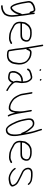

<svg xmlns="http://www.w3.org/2000/svg" viewBox="1400 -2140 858 3723"><g transform="rotate(90 1829.5 -279.0)"><path d="M212.1 -510 213.1 -498C214 -486.3 213.3 -479.7 214.7 -470C201.9 -512.7 185 -534 164.1 -534H151.1C123.3 -534 106.9 -525.3 84.4 -519.7C63.1 -514.5 37.7 -495.5 22.7 -485.6C11.7 -478.4 -6.8 -447.8 -8.8 -434C-10.4 -423.2 -13.3 -410.4 -10.9 -396L8.3 -280.5C9.9 -270.8 11.8 -261.3 14 -252L27.2 -197C33.9 -167.2 37.5 -165.2 48 -132.2C53.7 -114.4 65.6 -93.8 83.8 -70.5C108.6 -38.7 147.9 -51.7 170.9 -75.5C175.8 -80.5 181.3 -86.2 187.6 -92.5C203.8 -108.8 202.7 -111.7 218 -133.5C226.3 -145.2 233.2 -160.6 238.9 -179.5C244.5 -198.5 248.3 -210.3 250.2 -215L252.4 -202C259 -162.1 261.4 -117.6 263.3 -82C264.4 -62.5 260.9 -53.4 258.8 -34.3C257.1 -19.3 250.5 -3 246.5 9L230.3 39.3C227.7 44.2 217.2 52.8 198.8 65C165 90.4 136.9 94.2 89.5 99L79.7 100C60.6 103.3 70.3 133.1 88.6 130L98.5 129C118.9 126.7 142.8 125.5 160.3 119C186.6 109.3 188.5 109.5 219.7 90.6C250.3 72.1 254.2 64.2 265.8 41C286.5 7.1 295.4 -42.7 292.6 -108.4C291.3 -137.5 288.8 -163.2 285.1 -185.5C281.4 -207.8 279 -224.3 277.9 -235L271.2 -299L261.7 -368L246.2 -461C244.3 -472.3 243.4 -484 243.4 -496L242.6 -507C240.9 -517.2 235.3 -522.7 225.8 -523.5C217.7 -524.2 210.8 -517.9 212.1 -510ZM241 -300C242.4 -292 243.4 -284 244 -276C242.3 -274.7 240.9 -273 239.9 -271L234.5 -261C230.5 -253 227.1 -245.7 224.2 -239C212 -195.2 198.7 -162.8 184.4 -142C176.3 -130.3 174.6 -126.2 163.3 -115C154 -105.7 134.3 -79.3 113.9 -81.5C110.9 -81.8 106.1 -86.1 99.7 -94.2C93.3 -102.4 87.4 -113 82 -126C63.1 -171.5 59.5 -189.1 50 -228L38.2 -281L19.1 -396C18 -402 19 -412.4 21.9 -427.2C24.9 -441.9 39 -457.6 64.3 -474.3C77.7 -483.1 89.4 -488.8 99.4 -491.2C119.1 -496.1 131.8 -504 156.1 -504H168.1C175.5 -495.1 181.7 -480.8 186.7 -461.1C192.5 -438.3 203.9 -412.3 222.1 -426L231.7 -368Z M424 -276C426.2 -294 427 -310.8 432.4 -325.8C434.9 -333 445.2 -348.4 463 -372C481 -398.4 509.8 -417.8 549.4 -430C560.2 -433.3 580.9 -435 611.6 -435C650.5 -435 697.2 -430.6 724.8 -409.5C741.8 -396.5 742.8 -397.7 746.7 -374C748.4 -364 747.7 -354.3 744.5 -345C736.1 -315.5 722.6 -296.5 704 -288C691.4 -280 666.7 -276 630 -276ZM421 -246H635C686.2 -246 716 -250.8 746.3 -279.7C762.3 -295 782.1 -341.8 776.8 -373.7C771.2 -407.2 766.7 -412.1 742.3 -430.5C705.1 -458.5 662.5 -465 601.5 -465C559.6 -465 529.9 -460 512.4 -450.1C499.4 -442.7 486.5 -435.4 473.7 -428.2C450.6 -415.3 432.3 -385.2 418.5 -366C402.5 -343.7 398.3 -329.4 394.8 -291.5C391.1 -252.3 385.4 -243.6 392.9 -199C397.6 -170.4 412.2 -144.5 436.6 -121.5C455.9 -103.2 478.3 -96.2 499.1 -83.5C515.6 -73.4 530.9 -66.4 548.1 -57.1C563.8 -48.6 595.8 -40.4 613 -33.8C622 -30.3 649.7 -27.1 696 -24H721C743.7 -24 768.4 -31.3 795.3 -46L814.7 -56C823.4 -60.8 824.6 -67.6 818.3 -76.5C807.6 -91.4 796.8 -84.5 777 -72C755 -60 734.3 -54 714.8 -54C684.3 -54 654.5 -57.9 631 -60C608.7 -62 607.9 -66.1 580.8 -73.9C564.7 -78.5 541.1 -90.3 509.8 -109.5C501.6 -114.5 493.6 -118.7 485.7 -122C451.6 -136.4 428 -168.2 421.4 -207.5C418.3 -226.7 420.6 -233.5 421 -246Z M963.5 -27 942.5 -153 924.9 -307 915.4 -364C916.2 -363.3 916.9 -363 917.5 -363C927.2 -360 933.4 -362.6 936.2 -371L938.4 -382C940.1 -388 944 -396.3 950.2 -407C961.5 -426.3 961.1 -426.3 981.5 -432.1C990.2 -434.6 1030.9 -426.6 1051.6 -423C1080.1 -414 1107.6 -398.1 1134.3 -375.2C1160.9 -352.4 1178.4 -315.7 1186.9 -265C1192.6 -230.8 1188.5 -182 1174.5 -118.8C1170.1 -98.7 1156.9 -75.4 1134.8 -49C1121.7 -33.2 1086.5 -14 1047.7 -14C1039.7 -14 1031.9 -13.8 1024.2 -13.4C1015.1 -12.9 965 -17.9 963.5 -27ZM833.9 -673 894.9 -307 912.5 -153 933.5 -27C936.9 -6.4 954.9 6.8 987.3 12.7C1004.6 15.9 1019.1 17 1030.7 16H1053.7C1078.8 16 1106.3 8.2 1136.3 -7.5C1144.5 -11.8 1154.9 -21.6 1167.2 -36.9C1200 -77.3 1202.2 -87.8 1214.5 -158C1221.4 -197.3 1222.2 -233 1216.9 -265C1209.3 -310.7 1193.4 -348 1169.2 -377C1120.5 -433.7 1060.8 -462 990.1 -462C961.5 -464.3 939.8 -452.8 924.8 -427.5C917.5 -415.2 912.6 -405 909.9 -397L863.9 -673C862.6 -680.9 854.3 -688 846.4 -688C838.5 -688 832.6 -680.9 833.9 -673Z M1506.9 -626.8C1516.4 -618.6 1524.2 -618.1 1530.1 -625.2C1538.2 -634.9 1531 -642.1 1522.9 -649C1506.4 -664.3 1488.6 -642.4 1506.9 -626.8ZM1312.3 -643.5C1306.5 -636.5 1308.3 -628.8 1317.7 -620.5C1335.8 -604.4 1354 -626.1 1336.4 -640C1328.3 -646.9 1320.2 -653 1312.3 -643.5ZM1325.9 -379 1332.9 -391C1346.5 -412.5 1360.6 -420.7 1397.9 -430.2C1421.2 -436.1 1437.9 -440.4 1447.9 -443.2C1457.9 -446 1468.4 -446.4 1479.5 -444.5C1502.2 -440.6 1537.8 -388.5 1542.1 -349.5C1544.7 -325.9 1548.3 -307.9 1548.7 -290C1544.9 -292.7 1541 -294 1537 -294H1529C1469.6 -294 1421.6 -270 1385 -222C1344.8 -163.8 1334.9 -107.2 1355.3 -52.3C1365.7 -24.3 1396.4 -16 1435.3 -9.7C1488.5 -1.2 1511.7 -7.3 1540.5 -33C1552.1 -44.9 1559.9 -54.2 1563.8 -61L1571.5 -81C1615.1 -33.4 1655.2 -8 1706.8 23C1716.3 26.8 1722.6 28.3 1725.6 27.5C1738.1 24.2 1737.1 6.6 1725 0C1720.9 -1.6 1712.8 -5.9 1700.6 -12.8C1656.5 -37.7 1619.6 -68.1 1589.7 -104C1572.5 -122.7 1565 -142.9 1567.1 -164.5C1569.8 -192.2 1570.3 -207.5 1576.9 -241C1582.9 -271.7 1576.5 -311.7 1572 -350C1567.5 -388 1539.3 -432.4 1517.6 -453C1497.5 -472 1482.1 -477.1 1452.9 -475C1409.6 -468.7 1371.1 -457 1337.3 -440C1325.3 -433.9 1315.1 -423.9 1306.7 -410L1298.7 -398C1289.1 -383.2 1315.1 -364.5 1325.9 -379ZM1548.7 -266C1548.4 -260 1546.4 -247.5 1542.7 -228.5C1535.2 -189.8 1528.3 -154.1 1552.3 -106C1547.9 -104.7 1545.2 -102.5 1544.3 -99.5C1537 -75.9 1526.4 -59.9 1512.5 -51.6C1496.3 -41.9 1494 -36 1465.8 -36C1451.9 -36 1436 -38 1418 -42C1375 -50.3 1378.1 -72.5 1378 -109.4C1377.9 -150.8 1388.2 -167.9 1411.4 -202C1430.9 -230.8 1458.9 -249.4 1495.3 -258C1512.5 -262 1525.4 -264 1534 -264H1542C1544.7 -264 1546.9 -264.7 1548.7 -266Z M2099.7 -452 2122.4 -316C2132.9 -253 2128.1 -204.4 2122.7 -147.7C2120.5 -125.5 2113.9 -102.6 2102.8 -79C2090.9 -56.7 2073.2 -46.8 2049.8 -49.5C2040.9 -50.5 2033.3 -51.3 2026.8 -52C2006.1 -54.1 1959.6 -74.1 1944.5 -85.8C1933.2 -94.6 1924.1 -101.3 1917.3 -106C1896.4 -120 1875.3 -145.6 1854.1 -183C1832.8 -220.4 1820.5 -249.4 1817 -270L1784.7 -464C1783.4 -471.9 1775.2 -479 1767.2 -479C1759.3 -479 1753.4 -471.9 1754.7 -464L1787 -270C1789.5 -255.3 1798.4 -232 1813.7 -200C1838.8 -145.4 1868 -106.4 1901.2 -83C1908.7 -77.7 1921.8 -68.5 1940.3 -55.5C1958.9 -42.5 1987.5 -31.3 2026.3 -22C2034.4 -21.3 2044.1 -20.5 2055.3 -19.5C2086.7 -16.7 2096.7 -25.1 2115.6 -41.7C2127.5 -52.2 2136.5 -69.5 2142.7 -93.7C2148.9 -117.8 2152.5 -135.3 2153.7 -146C2154.7 -140.1 2158 -126.3 2159 -120C2159.7 -116 2162.2 -107.6 2166.4 -94.9C2173.9 -72.7 2176.5 -56.5 2184.7 -38L2199.3 -10C2205.5 8.4 2235 -1.4 2225.7 -20L2212 -48C2209.2 -52.7 2207 -58.2 2205.3 -64.5C2202 -76.6 2191.3 -106.1 2189 -120L2173.4 -190L2129.7 -452C2128.4 -459.9 2120.2 -467 2112.2 -467C2104.3 -467 2098.4 -459.9 2099.7 -452Z M2466.9 -649 2468.4 -640C2470.2 -629.3 2475.4 -612.3 2483.9 -589C2503.8 -537.9 2523.6 -461.6 2543.5 -360C2545.8 -348.7 2547.7 -340 2549.4 -334C2546.6 -338.7 2541.2 -348.2 2533.2 -362.8C2514.6 -396.7 2489.6 -425.8 2465.2 -455C2434 -495 2401 -515 2366.2 -515C2335.9 -517.5 2310 -508.8 2288.6 -489C2258.4 -458.9 2259.4 -417.7 2271.1 -347.6C2275.6 -320.6 2286 -277.2 2302.4 -217.1C2310.2 -188.5 2331.3 -140.5 2365.8 -73C2395.2 -19.3 2425.6 15.4 2457.2 31C2478.9 41 2506.5 39.7 2540.1 27.1C2552.3 22.5 2565.2 10.9 2578.6 -7.6C2592.1 -26.1 2601.2 -51.9 2605.8 -85C2608.6 -128.3 2607.9 -163 2603.5 -189L2586.2 -293C2571.7 -380.3 2559.1 -441.7 2548.6 -477C2538 -512.3 2530.6 -537.7 2526.4 -553C2519.3 -578.9 2502.7 -614.1 2498.4 -640L2496.9 -649C2495.6 -656.9 2487.3 -664 2479.4 -664C2471.5 -664 2465.6 -656.9 2466.9 -649ZM2561.7 -260 2573.5 -189C2580.2 -148.9 2575.1 -83.9 2570.2 -71C2562 -33.7 2537.3 9 2484 9C2445.5 9 2399.7 -54.7 2346.7 -182C2326.7 -230 2311.2 -287.1 2300.2 -353.2C2291.1 -407.7 2287.7 -444.9 2311.9 -466C2322.7 -475.4 2328.6 -476.4 2340.7 -482C2364 -489 2387.2 -485.2 2410.5 -470.8C2425.4 -461.5 2474.6 -401.2 2484.7 -386C2496.7 -368.1 2515.3 -342.3 2525.6 -316.2C2532.2 -299.4 2537.1 -287.7 2540.2 -281L2543.9 -271C2547.1 -263.7 2553 -260 2561.7 -260Z M2733 -276C2735.2 -294 2736 -310.8 2741.4 -325.8C2743.9 -333 2754.2 -348.4 2772 -372C2790 -398.4 2818.8 -417.8 2858.4 -430C2869.2 -433.3 2889.9 -435 2920.6 -435C2959.5 -435 3006.2 -430.6 3033.8 -409.5C3050.8 -396.5 3051.8 -397.7 3055.7 -374C3057.4 -364 3056.7 -354.3 3053.5 -345C3045.1 -315.5 3031.6 -296.5 3013 -288C3000.4 -280 2975.7 -276 2939 -276ZM2730 -246H2944C2995.2 -246 3025 -250.8 3055.3 -279.7C3071.3 -295 3091.1 -341.8 3085.8 -373.7C3080.2 -407.2 3075.7 -412.1 3051.3 -430.5C3014.1 -458.5 2971.5 -465 2910.5 -465C2868.6 -465 2838.9 -460 2821.4 -450.1C2808.4 -442.7 2795.5 -435.4 2782.7 -428.2C2759.6 -415.3 2741.3 -385.2 2727.5 -366C2711.5 -343.7 2707.3 -329.4 2703.8 -291.5C2700.1 -252.3 2694.4 -243.6 2701.9 -199C2706.6 -170.4 2721.2 -144.5 2745.6 -121.5C2764.9 -103.2 2787.3 -96.2 2808.1 -83.5C2824.6 -73.4 2839.9 -66.4 2857.1 -57.1C2872.8 -48.6 2904.8 -40.4 2922 -33.8C2931 -30.3 2958.7 -27.1 3005 -24H3030C3052.7 -24 3077.4 -31.3 3104.3 -46L3123.7 -56C3132.4 -60.8 3133.6 -67.6 3127.3 -76.5C3116.6 -91.4 3105.8 -84.5 3086 -72C3064 -60 3043.3 -54 3023.8 -54C2993.3 -54 2963.5 -57.9 2940 -60C2917.7 -62 2916.9 -66.1 2889.8 -73.9C2873.7 -78.5 2850.1 -90.3 2818.8 -109.5C2810.6 -114.5 2802.6 -118.7 2794.7 -122C2760.6 -136.4 2737 -168.2 2730.4 -207.5C2727.3 -226.7 2729.6 -233.5 2730 -246Z M3222.2 -377C3226.8 -349.4 3239.1 -325.4 3259.2 -305C3272.8 -289.2 3307.8 -269.2 3364.2 -245C3399.4 -229.9 3426 -213.1 3467.7 -193.3C3492.6 -181.5 3532.5 -154.2 3544.4 -125.6C3550.7 -110.5 3554.1 -101.5 3554.6 -98.5C3555.1 -95.5 3555.3 -92.3 3555.2 -89C3543.8 -69.4 3510.3 -56.1 3454.8 -49C3424.3 -42.7 3394.1 -45.7 3364.3 -58C3313.7 -79 3275.8 -108.3 3250.7 -146C3238.8 -163.8 3214.9 -150.1 3227 -132C3256.4 -87.9 3288.1 -64.1 3339.5 -38.3C3361.6 -27.3 3383.9 -20.6 3406.4 -18.2C3454.8 -13.1 3468.1 -20.2 3510.5 -26.9C3531.2 -30.2 3548.3 -37.7 3561.7 -49.4C3580.7 -66 3588.9 -72.9 3584.8 -97.5C3580.9 -120.8 3562 -153.9 3547.5 -170.6C3528.4 -192.7 3491.3 -213.1 3465.5 -225C3438.4 -237.5 3402.2 -258.4 3372.7 -272C3320.1 -294.5 3289.3 -311.5 3280.2 -323C3265.1 -337.5 3255.8 -355.5 3252.2 -377C3244.4 -424 3273.3 -451 3327.9 -451H3370.9C3376.9 -451 3382.9 -450.7 3389.1 -450C3421.3 -446.5 3467.3 -445.4 3490.1 -428C3499.7 -420.7 3507.4 -415.7 3513.2 -413C3515.4 -411.7 3517.9 -409 3520.6 -405L3527.1 -396C3539.3 -377.6 3564 -393.9 3551.7 -410L3544.1 -420C3532.7 -435.2 3523.7 -438.5 3509.4 -448C3479.6 -469.5 3447.2 -473.7 3405.9 -478L3386.6 -480C3380.1 -480.7 3373.2 -481 3365.9 -481H3322.9C3253.1 -481 3211.5 -441.5 3222.2 -377Z"/></g></svg>

Font: MewTooHand
Style: Lta
Weight: 400
Designer: Mew Too, Robert Jablonski
Version: Version 0.77